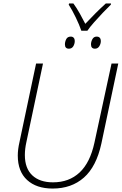

<svg xmlns="http://www.w3.org/2000/svg" viewBox="-20 -1082 705 1112"><path d="M285 10Q191 10 137 -39.5Q83 -89 83 -181Q83 -217 93 -260L189 -714H229L133 -260Q124 -220 124 -184Q124 -107 167 -66.5Q210 -26 287 -26Q380 -26 441 -83Q502 -140 527 -256L626 -714H665L567 -250Q538 -117 466 -53.5Q394 10 285 10ZM451 -904Q440 -937 419 -980.5Q398 -1024 378 -1055L380 -1062H405Q424 -1036 442 -1004Q460 -972 474 -944Q500 -972 532 -1004Q564 -1036 593 -1062H623L622 -1055Q602 -1036 576 -1008.5Q550 -981 525.5 -953.5Q501 -926 486 -904ZM379 -800Q356 -800 356 -825Q356 -840 363.5 -855Q371 -870 390 -870Q401 -870 407 -863Q413 -856 413 -845Q413 -828 404.5 -814Q396 -800 379 -800ZM530 -800Q507 -800 507 -825Q507 -840 515 -855Q523 -870 540 -870Q552 -870 558 -863Q564 -856 564 -845Q564 -828 555 -814Q546 -800 530 -800Z"/></svg>

Font: Noto Sans Disp ExtLt
Style: Italic
Weight: 200
Italic angle: -12°
Designer: Monotype Design Team
Foundry: Monotype Imaging Inc.
Version: Version 2.000;GOOG;noto-source:20170915:90ef993387c0